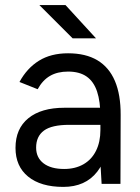

<svg xmlns="http://www.w3.org/2000/svg" viewBox="-20 -721 549 753"><path d="M373.8 -82.2V-263.8Q373.8 -322.8 360.7 -362.1Q347.6 -401.3 319.7 -420.8Q291.8 -440.3 247 -440.3Q205.3 -440.3 176.2 -423.4Q147.1 -406.6 127.7 -371.1L56.4 -399.5Q85.5 -453.3 132.5 -482.7Q179.5 -512 247 -512Q316.2 -512 362 -484.6Q407.8 -457.2 430.7 -403.4Q453.5 -349.7 453.2 -270.5L452.4 0H378.5ZM40.8 -141Q40.8 -216.4 91.3 -257.4Q141.8 -298.4 232.6 -298.4H376.2V-231.4H251.1Q183.1 -231.4 152.4 -208.9Q121.7 -186.3 121.7 -142.1Q121.7 -102.8 150.7 -80.5Q179.7 -58.3 231.6 -58.3Q274.9 -58.3 307.2 -76.7Q339.4 -95.1 356.6 -129.7Q373.8 -164.3 373.8 -211.2H407.9Q407.9 -107.4 361.4 -47.7Q314.9 12 228.4 12Q139.8 12 90.3 -28.4Q40.8 -68.7 40.8 -141ZM134.5 -701H237L356.5 -570.7H264.8Z"/></svg>

Font: Oak Sans Light
Style: Regular
Weight: 400
Designer: Erik Kennedy, Walven
Foundry: Erik Kennedy, Walven
Version: Version 1.100;Glyphs 3.1.2 (3151)